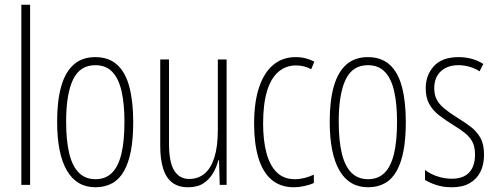

<svg xmlns="http://www.w3.org/2000/svg" viewBox="-20 -780 2095 810"><path d="M107 0H70V-760H107Z M542 -265Q542 -196 532.5 -145Q523 -94 503.5 -59Q484 -24 453.5 -7Q423 10 383 10Q343 10 313 -7.5Q283 -25 262.5 -60Q242 -95 231.5 -146.5Q221 -198 221 -267Q221 -356 238.5 -416.5Q256 -477 291.5 -508Q327 -539 382 -539Q439 -539 474.5 -506.5Q510 -474 526 -412.5Q542 -351 542 -265ZM259 -267Q259 -187 272 -133Q285 -79 312.5 -51.5Q340 -24 383 -24Q425 -24 452 -50.5Q479 -77 492 -130.5Q505 -184 505 -266Q505 -341 493 -394.5Q481 -448 454 -476.5Q427 -505 382 -505Q317 -505 288 -444Q259 -383 259 -267Z M936 -529V0H907L904 -104H901Q894 -75 878.5 -49Q863 -23 838 -6.5Q813 10 773 10Q733 10 707 -9.5Q681 -29 668.5 -68Q656 -107 656 -165V-529H693V-174Q693 -96 715 -60.5Q737 -25 778 -25Q816 -25 843 -47.5Q870 -70 884.5 -116Q899 -162 899 -233V-529Z M1220 10Q1163 10 1125.5 -22Q1088 -54 1070 -114.5Q1052 -175 1052 -258Q1052 -349 1073 -411.5Q1094 -474 1133 -506.5Q1172 -539 1227 -539Q1250 -539 1269.5 -534Q1289 -529 1306 -520L1293 -488Q1278 -496 1262 -500Q1246 -504 1229 -504Q1186 -504 1154.5 -477Q1123 -450 1106.5 -395.5Q1090 -341 1090 -259Q1090 -188 1104 -135Q1118 -82 1147.5 -53Q1177 -24 1224 -24Q1244 -24 1264 -29Q1284 -34 1304 -43V-8Q1287 0 1263.5 5Q1240 10 1220 10Z M1692 -265Q1692 -196 1682.5 -145Q1673 -94 1653.5 -59Q1634 -24 1603.5 -7Q1573 10 1533 10Q1493 10 1463 -7.5Q1433 -25 1412.5 -60Q1392 -95 1381.5 -146.5Q1371 -198 1371 -267Q1371 -356 1388.5 -416.5Q1406 -477 1441.5 -508Q1477 -539 1532 -539Q1589 -539 1624.5 -506.5Q1660 -474 1676 -412.5Q1692 -351 1692 -265ZM1409 -267Q1409 -187 1422 -133Q1435 -79 1462.5 -51.5Q1490 -24 1533 -24Q1575 -24 1602 -50.5Q1629 -77 1642 -130.5Q1655 -184 1655 -266Q1655 -341 1643 -394.5Q1631 -448 1604 -476.5Q1577 -505 1532 -505Q1467 -505 1438 -444Q1409 -383 1409 -267Z M2022 -127Q2022 -85 2006.5 -54.5Q1991 -24 1961 -7Q1931 10 1887 10Q1850 10 1821 0.5Q1792 -9 1773 -21V-63Q1795 -46 1825 -36Q1855 -26 1886 -26Q1935 -26 1959.5 -52.5Q1984 -79 1984 -128Q1984 -160 1973.5 -180.5Q1963 -201 1943 -217.5Q1923 -234 1893 -252Q1859 -273 1832.5 -293.5Q1806 -314 1791 -341Q1776 -368 1776 -408Q1776 -463 1810.5 -501Q1845 -539 1915 -539Q1945 -539 1971.5 -531.5Q1998 -524 2019 -510L2003 -479Q1986 -491 1962 -498Q1938 -505 1914 -505Q1868 -505 1840 -479.5Q1812 -454 1812 -407Q1812 -380 1822.5 -360Q1833 -340 1854 -322.5Q1875 -305 1907 -285Q1940 -265 1966 -245Q1992 -225 2007 -198Q2022 -171 2022 -127Z"/></svg>

Font: Noto Sans Khmer ExtraCondensed ExtraLight
Style: Regular
Weight: 250
Width: 2
Designer: Danh Hong and the Monotype Design Team
Foundry: Monotype Imaging Inc.
Version: Version 2.004